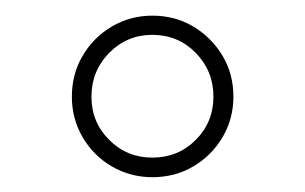

<svg xmlns="http://www.w3.org/2000/svg" viewBox="-20 -782 396 249"><path d="M256.8 -656.7Q256.8 -623.5 233.9 -600.6Q210.9 -577.6 177.7 -577.6Q144.5 -577.6 121.6 -600.6Q98.6 -623.5 98.6 -656.7Q98.6 -689.9 121.6 -713.4Q144.5 -736.8 177.7 -736.8Q210.9 -736.8 233.9 -713.4Q256.8 -689.9 256.8 -656.7ZM282.7 -656.7Q282.7 -686 268.6 -709.7Q254.4 -733.4 230.7 -747.6Q207 -761.7 177.7 -761.7Q148.9 -761.7 125 -747.6Q101.1 -733.4 87.2 -709.7Q73.2 -686 73.2 -656.7Q73.2 -627.9 87.2 -604Q101.1 -580.1 125 -566.2Q148.9 -552.2 177.7 -552.2Q207 -552.2 230.7 -566.2Q254.4 -580.1 268.6 -604Q282.7 -627.9 282.7 -656.7Z"/></svg>

Font: Estedad-FD-VF Thin
Style: Regular
Weight: 100
Designer: Amin Abedi
Version: Version 5.0